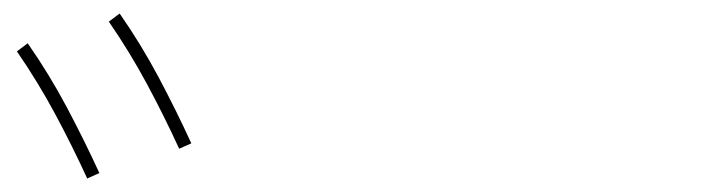

<svg xmlns="http://www.w3.org/2000/svg" viewBox="-20 -876 1040 284"><path d="M245 -656Q223 -704 197.5 -751.5Q172 -799 141 -844L157 -856Q189 -810 215 -761Q241 -712 263 -664ZM109 -612Q87 -660 61.5 -707.5Q36 -755 5 -800L21 -812Q53 -766 79 -717Q105 -668 127 -620Z"/></svg>

Font: Murecho Thin Thin
Style: Regular
Weight: 250
Version: Version 1.010